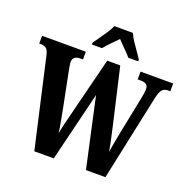

<svg xmlns="http://www.w3.org/2000/svg" viewBox="-161 -1082 1212 1233"><g transform="rotate(20 445.0 -465.5)"><path d="M66 -608Q59 -639 45.5 -650Q32 -661 8 -661H-3V-714H296V-661H276Q227 -661 227 -618Q227 -609 230 -591Q233 -573 236 -558L282 -328Q287 -304 292.5 -273Q298 -242 303.5 -213Q309 -184 311 -162Q317 -195 325.5 -230.5Q334 -266 345 -308L445 -707H534L622 -326Q633 -277 642 -235.5Q651 -194 657 -160Q661 -194 669 -234.5Q677 -275 685 -318L734 -560Q737 -573 739.5 -591.5Q742 -610 742 -619Q742 -642 729 -651.5Q716 -661 690 -661H670V-714H893V-661H877Q853 -661 839 -646.5Q825 -632 814 -583L690 0H557L453 -475L337 0H204ZM317 -784Q330 -803 349 -829Q368 -855 385.5 -882Q403 -909 412 -931H539Q548 -909 565.5 -882Q583 -855 602 -829Q621 -803 633 -784V-771H565Q558 -781 541 -798.5Q524 -816 505.5 -834.5Q487 -853 475 -866Q455 -845 428 -818Q401 -791 386 -771H317Z"/></g></svg>

Font: Noto Serif Ethiopic ExtraCondensed ExtraBold
Style: Regular
Weight: 800
Width: 2
Designer: Monotype Design Team
Foundry: Monotype Imaging Inc.
Version: Version 2.102; ttfautohint (v1.8.4.7-5d5b)